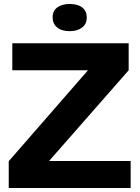

<svg xmlns="http://www.w3.org/2000/svg" viewBox="-20 -947 704 967"><path d="M24 0V-135L423 -593H42V-729H628V-593L227 -136H638V0ZM331 -790Q290 -790 267.5 -809Q245 -828 245 -859Q245 -893 269 -910Q293 -927 331 -927Q372 -927 394.5 -909Q417 -891 417 -859Q417 -826 393 -808Q369 -790 331 -790Z"/></svg>

Font: Mona Sans SemiExpanded
Style: Bold
Weight: 700
Width: 6
Designer: Deni Anggara
Foundry: GitHub
Version: Version 2.000